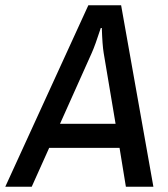

<svg xmlns="http://www.w3.org/2000/svg" viewBox="-56 -706 637 726"><path d="M278 -686H402L524 0H420L396 -147H130L64 0H-36ZM381 -238 336 -506Q331 -536 329 -600H325Q304 -535 291 -506L171 -238Z"/></svg>

Font: Archivo Narrow Medium
Style: Italic
Weight: 500
Italic angle: -8°
Designer: Hector Gatti
Foundry: Omnibus-Type
Version: Version 2.001